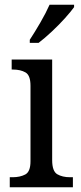

<svg xmlns="http://www.w3.org/2000/svg" viewBox="-20 -786 338 806"><path d="M21 0V-42H33Q64 -42 86 -53.5Q108 -65 108 -109V-426Q108 -470 87 -482Q66 -494 35 -494H29V-536H199V-114Q199 -67 220.5 -54.5Q242 -42 274 -42H286V0ZM105 -619Q126 -651 149.5 -691.5Q173 -732 188 -766H291V-756Q279 -739 253.5 -710.5Q228 -682 197.5 -653.5Q167 -625 142 -606H105Z"/></svg>

Font: Noto Serif SemiCondensed
Style: Regular
Weight: 400
Width: 4
Designer: Monotype Design Team
Foundry: Monotype Imaging Inc.
Version: Version 2.013